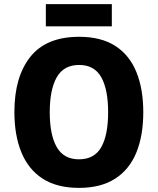

<svg xmlns="http://www.w3.org/2000/svg" viewBox="-20 -904 768 934"><path d="M677 -358Q677 -245 643.5 -162.5Q610 -80 540.5 -35Q471 10 364 10Q257 10 187.5 -35Q118 -80 84 -163Q50 -246 50 -359Q50 -530 127.5 -627.5Q205 -725 365 -725Q472 -725 541 -680.5Q610 -636 643.5 -553.5Q677 -471 677 -358ZM222 -358Q222 -248 256 -188.5Q290 -129 364 -129Q439 -129 472.5 -188Q506 -247 506 -358Q506 -469 472.5 -528.5Q439 -588 365 -588Q290 -588 256 -528Q222 -468 222 -358ZM524 -884V-776H203V-884Z"/></svg>

Font: Noto Sans Tamil SemiCondensed ExtraBold
Style: Regular
Weight: 800
Width: 4
Designer: Jelle Bosma - Monotype Design Team
Foundry: Monotype Imaging Inc.
Version: Version 2.004; ttfautohint (v1.8.4.7-5d5b)